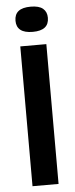

<svg xmlns="http://www.w3.org/2000/svg" viewBox="-58 -872 355 903"><g transform="rotate(-5 119.5 -421.0)"><path d="M58 0V-660H181V0ZM123 -723Q84 -723 65 -738Q46 -753 46 -782Q46 -812 65 -827Q84 -842 123 -842Q162 -842 180.5 -826.5Q199 -811 199 -783Q199 -753 180 -738Q161 -723 123 -723Z"/></g></svg>

Font: Bricolage Grotesque Condensed SemiBold
Style: Regular
Weight: 600
Width: 3
Designer: Mathieu Triay
Foundry: Atelier Triay
Version: Version 1.000;gftools[0.9.30]